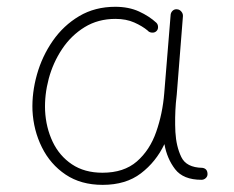

<svg xmlns="http://www.w3.org/2000/svg" viewBox="-20 -526 679 557"><path d="M277.3 -24.9Q339.4 -24.9 377 -57.6Q414.6 -90.3 433.1 -143.3Q451.7 -196.3 456.5 -255.9L475.1 -483.9Q476.1 -490.7 481.4 -495.4Q486.8 -500 494.1 -499Q501 -498.5 506.1 -492.4Q511.2 -486.3 510.7 -479L492.7 -251Q491.7 -238.8 490.2 -227.1Q486.8 -184.6 488.8 -143.1Q491.2 -101.1 505.9 -70.6Q520.5 -40 566.9 -39.1Q581.5 -37.1 582 -22Q582.5 -14.6 577.1 -9.5Q571.8 -4.4 564.5 -4.4Q511.7 -4.4 488 -35.2Q464.4 -65.9 457 -107.9Q432.6 -56.6 388.9 -23.2Q345.2 10.3 277.8 10.3Q214.8 10.3 170.4 -19.5Q126 -49.3 101.6 -98.6Q77.1 -147.9 74.2 -205.6Q72.3 -256.8 87.2 -309.8Q102.1 -362.8 133.1 -407.5Q164.1 -452.1 209.7 -479.2Q255.4 -506.3 314.5 -506.3Q353.5 -506.3 383.3 -492.7Q413.1 -479 433.6 -460Q438.5 -455.1 438.5 -447.3Q438.5 -439.5 433.1 -435.1Q428.2 -430.7 420.4 -431.4Q412.6 -432.1 408.2 -437.5Q393.1 -450.2 369.6 -460.7Q346.2 -471.2 314.9 -471.2Q264.6 -471.2 225.6 -447.3Q186.5 -423.3 160.2 -383.8Q133.8 -344.2 121.3 -297.4Q108.9 -250.5 110.8 -205.1Q113.3 -155.8 132.8 -114.7Q152.3 -73.7 188.7 -49.3Q225.1 -24.9 277.3 -24.9Z"/></svg>

Font: Mikhak-DS1-FD ExtraLight
Style: Regular
Weight: 200
Designer: Amin Abedi
Version: Version 3.2